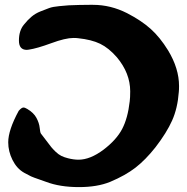

<svg xmlns="http://www.w3.org/2000/svg" viewBox="-20 -763 768 787"><path d="M98.6 -559.6Q97.7 -559.6 94.7 -559.1Q91.8 -558.6 89.8 -558.6Q57.6 -558.6 57.6 -596.7Q57.6 -637.7 78.1 -662.1Q92.8 -680.7 108.9 -694.3Q125 -708 146 -716.3Q167 -724.6 181.6 -730Q196.3 -735.4 222.7 -737.8Q249 -740.2 261.2 -741.2Q273.4 -742.2 305.2 -742.7Q336.9 -743.2 346.7 -743.2H361.3Q433.6 -743.2 501 -709Q559.6 -678.7 597.7 -644.5Q635.7 -610.4 668.9 -556.6Q713.9 -482.4 713.9 -410.2Q713.9 -394.5 712.9 -385.7Q708 -319.3 685.5 -269Q663.1 -218.8 617.2 -159.2Q576.2 -107.4 535.2 -75.7Q494.1 -43.9 431.6 -17.6Q378.9 3.9 303.7 3.9Q225.6 3.9 168.9 -17.6Q162.1 -20.5 140.1 -27.8Q118.2 -35.2 107.4 -40Q96.7 -44.9 80.1 -54.2Q63.5 -63.5 51.8 -76.7Q40 -89.8 31.2 -107.4Q13.7 -142.6 13.7 -179.7Q13.7 -229.5 56.6 -308.6Q68.4 -322.3 76.2 -322.3Q82 -322.3 91.8 -316.4Q118.2 -300.8 129.4 -279.8Q140.6 -258.8 142.6 -239.7Q144.5 -220.7 147.5 -215.8Q156.2 -205.1 169.9 -186.5Q183.6 -168 190.4 -159.7Q197.3 -151.4 208.5 -140.6Q219.7 -129.9 231.4 -124Q243.2 -118.2 258.8 -114.3Q282.2 -108.4 301.8 -108.4Q349.6 -108.4 404.3 -149.4Q457 -189.5 480.5 -233.9Q503.9 -278.3 511.7 -347.7Q513.7 -362.3 513.7 -388.7Q513.7 -462.9 459 -528.3Q425.8 -566.4 390.6 -583.5Q355.5 -600.6 299.8 -606.4Q293 -607.4 281.2 -607.4Q248 -607.4 189.9 -585.9Q131.8 -564.5 98.6 -559.6Z"/></svg>

Font: Essays1743
Style: Bold
Weight: 700
Designer: Based on the typeface in a 1743 English translation of the essays of Montaigne.  PostScript/TrueType font designed by Jo
Version: Version 002.100